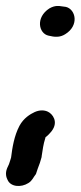

<svg xmlns="http://www.w3.org/2000/svg" viewBox="-30 -511 269 641"><path d="M-6 50C-14 69 -8 83 -5 89C5 113 40 116 65 100C78 92 81 81 90 70L96 52C101 40 106 25 109 13V11C112 -9 115 -31 121 -49L122 -53C127 -56 136 -65 143 -74C166 -105 145 -131 130 -138C120 -143 104 -145 86 -137C71 -130 49 -117 35 -91C17 -57 11 -17 7 15C6 20 3 27 0 37ZM135 -483C88 -453 99 -399 132 -392L147 -389C155 -388 171 -386 188 -397C235 -426 223 -480 190 -488L175 -490C168 -491 154 -494 135 -483Z"/></svg>

Font: Stray Cat
Style: ExBlkCnObl
Weight: 1000
Version: Version 1.0